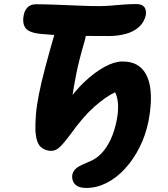

<svg xmlns="http://www.w3.org/2000/svg" viewBox="-20 -730 827 943"><path d="M405 193Q373 193 357.5 182.5Q342 172 337.5 157Q333 142 335 129Q339 110 353 98Q367 86 387 77.5Q407 69 427 60Q455 48 479.5 22Q504 -4 523 -44Q542 -84 553 -138Q562 -183 559.5 -219.5Q557 -256 545 -277Q498 -254 443 -205.5Q388 -157 326 -70Q297 -31 276 -10Q255 11 232 11Q201 11 179.5 -9Q158 -29 154 -86Q153 -125 156.5 -168Q160 -211 171 -266.5Q182 -322 202 -398Q222 -474 253 -581Q260 -611 281 -629Q302 -647 329 -647Q383 -647 398 -618.5Q413 -590 395 -526Q368 -434 355 -369Q342 -304 335.5 -257Q329 -210 322 -171L308 -224Q347 -283 396 -329Q445 -375 493.5 -401.5Q542 -428 581 -428Q624 -428 652 -412Q680 -396 696 -367Q712 -338 717.5 -301Q723 -264 720.5 -222Q718 -180 710 -138Q696 -67 665.5 -6.5Q635 54 593.5 99Q552 144 503.5 168.5Q455 193 405 193ZM514 -553Q457 -553 402.5 -553.5Q348 -554 294 -556Q240 -558 186 -563Q124 -568 106 -591.5Q88 -615 97 -658Q101 -679 115.5 -694Q130 -709 157 -709Q199 -709 238 -707.5Q277 -706 315.5 -704.5Q354 -703 390.5 -701.5Q427 -700 465 -700Q500 -700 531.5 -703Q563 -706 592 -708Q621 -710 650 -710Q678 -710 689 -695Q700 -680 696 -655Q688 -620 662 -597Q636 -574 597.5 -563.5Q559 -553 514 -553Z"/></svg>

Font: Shantell Sans
Style: Bold Italic
Weight: 700
Italic angle: -11°
Designer: Stephen Nixon, Anya Danilova, Shantell Martin
Foundry: Arrow Type
Version: Version 1.011;[c5ecc13dd]